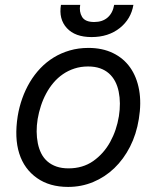

<svg xmlns="http://www.w3.org/2000/svg" viewBox="-20 -747 637 779"><path d="M51.8 -275.6Q57.9 -312.9 70.3 -347.7Q82.7 -382.5 101 -413.4Q119.3 -444.2 143.6 -469.8Q168 -495.4 197.8 -513.7Q227.6 -532 263 -542.3Q298.3 -552.6 338.8 -552.6Q395.2 -552.6 438.2 -531.8Q481.2 -511 508 -473.2Q534.8 -435.4 544.4 -382.3Q554 -329.2 543.3 -264.2Q533.4 -202.4 507.5 -151.6Q481.5 -100.9 443.7 -64.6Q405.9 -28.4 358.1 -8.5Q310.4 11.4 256.4 11.4Q181.1 11.4 130.3 -24.5Q78.1 -61.1 58.1 -124.3Q38 -187.5 51.8 -275.6ZM133.5 -165.5Q138.1 -142.8 147.7 -123.9Q157.3 -105.1 172.8 -91.8Q188.2 -78.5 209.3 -71.2Q230.5 -63.9 257.8 -63.9Q315.7 -63.9 358 -93.4Q400.9 -123.6 427 -171Q453.1 -218.4 462.4 -275.6Q470.9 -329.5 461.6 -375Q457 -398.1 447.1 -416.9Q437.1 -435.7 421.9 -449.2Q406.6 -462.7 385.7 -470Q364.7 -477.3 337.4 -477.3Q307.5 -477.3 282 -468.9Q256.4 -460.6 235.3 -446Q214.1 -431.5 197.1 -411.4Q180 -391.3 167.3 -367.5Q154.5 -343.8 146 -317.5Q137.4 -291.2 132.8 -264.2Q124.3 -211.6 133.5 -165.5ZM227.3 -727.3H305.4Q300.4 -699.6 312.9 -678.6Q325.3 -657.7 362.2 -657.7Q395.6 -657.7 416.5 -675.8Q437.5 -693.9 443.2 -727.3H521.3Q511.7 -669.7 465.9 -633.2Q419.7 -596.6 351.6 -596.6Q284.4 -596.6 251.1 -633.2Q217.7 -669.7 227.3 -727.3Z"/></svg>

Font: Inter P
Style: Italic
Weight: 400
Italic angle: -9.40001°
Designer: Rasmus Andersson
Foundry: rsms
Version: Version 3.018;git-588b23468